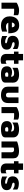

<svg xmlns="http://www.w3.org/2000/svg" viewBox="2498 -3184 712 5747"><g transform="rotate(90 2853.5 -311.0)"><path d="M60 0V-450Q75 -465 111.5 -482.5Q148 -500 194 -513Q240 -526 284 -526Q348 -526 383 -517Q418 -508 435 -494V-365Q421 -369 394.5 -372.5Q368 -376 338 -377.5Q308 -379 282 -379Q256 -379 242 -377V0Z M739 15Q660 15 599 -17Q538 -49 504 -107.5Q470 -166 470 -244Q470 -378 538.5 -453.5Q607 -529 737 -529Q822 -529 875 -493Q928 -457 953.5 -384.5Q979 -312 978 -204H599L575 -311H822L803 -249Q802 -332 785.5 -363.5Q769 -395 728 -395Q709 -395 691 -382.5Q673 -370 662 -342.5Q651 -315 651 -269Q651 -204 682 -169Q713 -134 788 -134Q813 -134 839 -141Q865 -148 888 -156.5Q911 -165 926 -169V-18Q891 -5 846 5Q801 15 739 15Z M1222 15Q1168 15 1128.5 3Q1089 -9 1058 -20V-174Q1074 -161 1101 -146Q1128 -131 1162 -120.5Q1196 -110 1233 -110Q1262 -110 1269.5 -118.5Q1277 -127 1277 -137Q1277 -149 1262 -157.5Q1247 -166 1223 -172Q1199 -178 1172 -182Q1150 -186 1128.5 -196.5Q1107 -207 1090 -226Q1073 -245 1063 -273Q1053 -301 1053 -338Q1053 -391 1073.5 -426Q1094 -461 1127.5 -482Q1161 -503 1199.5 -512Q1238 -521 1273 -520Q1343 -517 1381 -505.5Q1419 -494 1447 -474L1448 -339Q1416 -357 1380.5 -375Q1345 -393 1301 -393Q1264 -393 1253.5 -383Q1243 -373 1243 -359Q1243 -344 1252.5 -335.5Q1262 -327 1277.5 -322Q1293 -317 1312 -312Q1337 -306 1363.5 -298.5Q1390 -291 1413.5 -275Q1437 -259 1451.5 -230.5Q1466 -202 1466 -154Q1464 -90 1430.5 -53Q1397 -16 1342 -0.5Q1287 15 1222 15Z M1790 25Q1687 25 1640.5 -20Q1594 -65 1594 -147V-374H1526V-509H1594V-647H1786V-509H1890V-374H1786V-164Q1786 -145 1796.5 -136Q1807 -127 1827 -127Q1841 -127 1859 -134Q1877 -141 1890 -152V1Q1865 15 1839.5 20Q1814 25 1790 25Z M2200 15Q2148 15 2105 6Q2062 -3 2030.5 -23.5Q1999 -44 1982 -79.5Q1965 -115 1965 -167Q1965 -208 1983 -241.5Q2001 -275 2040.5 -295.5Q2080 -316 2144 -316Q2175 -316 2207.5 -308Q2240 -300 2266.5 -287Q2293 -274 2306 -259L2309 -184Q2290 -194 2268.5 -199Q2247 -204 2224 -204Q2181 -204 2163 -193.5Q2145 -183 2145 -158Q2145 -146 2152.5 -134.5Q2160 -123 2172.5 -115.5Q2185 -108 2200 -108Q2245 -108 2260 -113.5Q2275 -119 2275 -135V-302Q2275 -343 2247.5 -361Q2220 -379 2170 -379Q2124 -379 2079 -361.5Q2034 -344 2009 -323V-481Q2032 -496 2088 -511Q2144 -526 2220 -526Q2239 -526 2268.5 -523Q2298 -520 2330 -510.5Q2362 -501 2390.5 -481Q2419 -461 2436.5 -427.5Q2454 -394 2454 -342L2453 -105Q2453 -66 2425 -39Q2397 -12 2341 1.5Q2285 15 2200 15Z M2825 15Q2752 15 2695.5 -6.5Q2639 -28 2606.5 -74.5Q2574 -121 2574 -197V-509H2756V-208Q2756 -172 2772.5 -153.5Q2789 -135 2826 -135Q2864 -135 2880 -153.5Q2896 -172 2896 -208V-509H3065V-197Q3065 -84 3000 -34.5Q2935 15 2825 15Z M3185 0V-450Q3200 -465 3236.5 -482.5Q3273 -500 3319 -513Q3365 -526 3409 -526Q3473 -526 3508 -517Q3543 -508 3560 -494V-365Q3546 -369 3519.5 -372.5Q3493 -376 3463 -377.5Q3433 -379 3407 -379Q3381 -379 3367 -377V0Z M3840 15Q3788 15 3745 6Q3702 -3 3670.5 -23.5Q3639 -44 3622 -79.5Q3605 -115 3605 -167Q3605 -208 3623 -241.5Q3641 -275 3680.5 -295.5Q3720 -316 3784 -316Q3815 -316 3847.5 -308Q3880 -300 3906.5 -287Q3933 -274 3946 -259L3949 -184Q3930 -194 3908.5 -199Q3887 -204 3864 -204Q3821 -204 3803 -193.5Q3785 -183 3785 -158Q3785 -146 3792.5 -134.5Q3800 -123 3812.5 -115.5Q3825 -108 3840 -108Q3885 -108 3900 -113.5Q3915 -119 3915 -135V-302Q3915 -343 3887.5 -361Q3860 -379 3810 -379Q3764 -379 3719 -361.5Q3674 -344 3649 -323V-481Q3672 -496 3728 -511Q3784 -526 3860 -526Q3879 -526 3908.5 -523Q3938 -520 3970 -510.5Q4002 -501 4030.5 -481Q4059 -461 4076.5 -427.5Q4094 -394 4094 -342L4093 -105Q4093 -66 4065 -39Q4037 -12 3981 1.5Q3925 15 3840 15Z M4214 -465Q4231 -474 4264 -484.5Q4297 -495 4338.5 -504Q4380 -513 4422 -519Q4464 -525 4498 -525Q4564 -525 4614 -509.5Q4664 -494 4692 -455.5Q4720 -417 4720 -347V0H4538V-303Q4538 -323 4532.5 -337.5Q4527 -352 4516.5 -360.5Q4506 -369 4490.5 -373Q4475 -377 4455 -377Q4436 -377 4417.5 -371.5Q4399 -366 4396 -361V0H4214Z M5069 25Q4966 25 4919.5 -20Q4873 -65 4873 -147V-374H4805V-509H4873V-647H5065V-509H5169V-374H5065V-164Q5065 -145 5075.5 -136Q5086 -127 5106 -127Q5120 -127 5138 -134Q5156 -141 5169 -152V1Q5144 15 5118.5 20Q5093 25 5069 25Z M5428 15Q5374 15 5334.5 3Q5295 -9 5264 -20V-174Q5280 -161 5307 -146Q5334 -131 5368 -120.5Q5402 -110 5439 -110Q5468 -110 5475.5 -118.5Q5483 -127 5483 -137Q5483 -149 5468 -157.5Q5453 -166 5429 -172Q5405 -178 5378 -182Q5356 -186 5334.5 -196.5Q5313 -207 5296 -226Q5279 -245 5269 -273Q5259 -301 5259 -338Q5259 -391 5279.5 -426Q5300 -461 5333.5 -482Q5367 -503 5405.5 -512Q5444 -521 5479 -520Q5549 -517 5587 -505.5Q5625 -494 5653 -474L5654 -339Q5622 -357 5586.5 -375Q5551 -393 5507 -393Q5470 -393 5459.5 -383Q5449 -373 5449 -359Q5449 -344 5458.5 -335.5Q5468 -327 5483.5 -322Q5499 -317 5518 -312Q5543 -306 5569.5 -298.5Q5596 -291 5619.5 -275Q5643 -259 5657.5 -230.5Q5672 -202 5672 -154Q5670 -90 5636.5 -53Q5603 -16 5548 -0.5Q5493 15 5428 15Z"/></g></svg>

Font: Maven Pro Black
Style: Regular
Weight: 900
Designer: Joe Prince
Foundry: Joe Prince
Version: Version 2.103